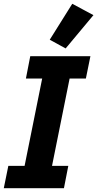

<svg xmlns="http://www.w3.org/2000/svg" viewBox="-24 -995 514 1015"><path d="M314 0H-4L20 -118H106L199 -580H113L136 -698H454L430 -580H344L251 -118H337ZM470 -915 323 -739 239 -785 358 -975Z"/></svg>

Font: IBM Plex Sans
Style: Italic
Weight: 400
Italic angle: -11.31°
Designer: Mike Abbink, Paul van der Laan, Pieter van Rosmalen
Foundry: Bold Monday
Version: Version 3.201